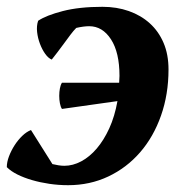

<svg xmlns="http://www.w3.org/2000/svg" viewBox="-35 -532 539 564"><path d="M154 -45Q179 -45 203.5 -58Q228 -71 249 -95.5Q270 -120 286 -155Q302 -190 310 -235L147 -212Q143 -218 141 -228.5Q139 -239 139 -250.5Q139 -262 141 -272.5Q143 -283 147 -289H315Q315 -294 315.5 -299Q316 -304 316 -309Q316 -378 291 -416.5Q266 -455 227 -455Q211 -455 189 -450Q181 -442 172 -430Q163 -418 153.5 -405Q144 -392 134.5 -379.5Q125 -367 117 -357Q107 -361 98 -373.5Q89 -386 82.5 -403Q76 -420 74 -438Q72 -456 77 -471Q101 -487 149.5 -499.5Q198 -512 266 -512Q308 -512 343.5 -499.5Q379 -487 405 -463.5Q431 -440 445.5 -406Q460 -372 460 -328Q460 -255 438 -192.5Q416 -130 376.5 -84.5Q337 -39 283 -13.5Q229 12 165 12Q137 12 110 8Q83 4 59 -3Q35 -10 16 -19.5Q-3 -29 -15 -41Q-15 -56 -8.5 -73Q-2 -90 8 -105.5Q18 -121 30.5 -133Q43 -145 56 -150L119 -50Q127 -48 136.5 -46.5Q146 -45 154 -45Z"/></svg>

Font: PT Serif
Style: Bold Italic
Weight: 700
Italic angle: -12°
Designer: A.Korolkova, O.Umpeleva, V.Yefimov
Foundry: ParaType Ltd
Version: Version 1.000W OFL